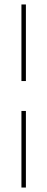

<svg xmlns="http://www.w3.org/2000/svg" viewBox="-20 -740 212 860"><path d="M76 -377V-720H96V-377ZM76 100V-243H96V100Z"/></svg>

Font: DM Sans 20pt Thin
Style: Regular
Weight: 250
Version: Version 4.004;gftools[0.9.30]